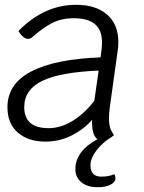

<svg xmlns="http://www.w3.org/2000/svg" viewBox="-20 -580 598 800"><path d="M438 -137Q434 -110 434 -87Q434 -63 439 -47.5Q444 -32 455 -17L446 -10Q408 13 382.5 46Q357 79 357 108Q357 132 368 144Q379 156 403 156Q432 156 457 146Q461 154 461 166Q459 180 439.5 190Q420 200 387 200Q344 200 319 179.5Q294 159 294 125Q294 50 386 0Q361 -18 364 -81Q329 -41 278.5 -15.5Q228 10 169 10Q98 10 54.5 -27.5Q11 -65 11 -133Q11 -231 110.5 -282.5Q210 -334 399 -341L403 -373Q405 -384 405 -404Q405 -454 376 -479Q347 -504 287 -504Q235 -504 196 -483.5Q157 -463 113 -424Q105 -418 97 -418Q87 -418 76 -427Q65 -436 57 -451Q164 -560 297 -560Q380 -560 426.5 -519Q473 -478 473 -406Q473 -384 471 -373ZM373 -160 391 -286Q229 -279 155 -242.5Q81 -206 81 -134Q81 -46 182 -46Q233 -46 282 -76Q331 -106 373 -160Z"/></svg>

Font: Krub
Style: Italic
Weight: 400
Italic angle: -8°
Designer: Ekaluck Peanpanawate
Foundry: Cadson Demak Co.,Ltd.
Version: Version 1.000; ttfautohint (v1.6)